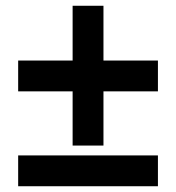

<svg xmlns="http://www.w3.org/2000/svg" viewBox="-20 -646 611 666"><path d="M231.9 -329.1H43V-436H231.9V-626H338.9V-436H527.8V-329.1H338.9V-141.1H231.9ZM43 0V-106.9H527.8V0Z"/></svg>

Font: Samim FD
Style: Bold-FD
Weight: 700
Foundry: DejaVu fonts team - Redesigned by Saber Rastikerdar
Version: Version 4.0.1